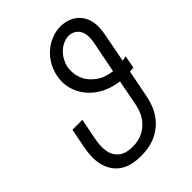

<svg xmlns="http://www.w3.org/2000/svg" viewBox="-218 -863 986 986"><g transform="rotate(-45 275.0 -370.0)"><path d="M222 12H221Q190 12 161 6Q132 0 108 -15.5Q84 -31 68 -54.5Q52 -78 45 -106.5Q38 -135 39 -165.5Q40 -196 46 -227L67 -333H139L116 -215Q112 -194 111 -174Q110 -154 113 -135Q116 -116 125.5 -99.5Q135 -83 150 -72Q165 -61 184 -56.5Q203 -52 223 -52Q242 -52 261 -55.5Q280 -59 298.5 -68Q317 -77 332.5 -91Q348 -105 359.5 -122Q371 -139 377.5 -158Q384 -177 388 -195L415 -336Q383 -340 354 -350Q325 -360 300 -376Q275 -392 255 -414Q235 -436 222 -463Q209 -490 204.5 -521.5Q200 -553 207 -585Q213 -617 230 -648Q247 -679 273.5 -702.5Q300 -726 332.5 -739Q365 -752 397 -752Q421 -752 443.5 -745.5Q466 -739 484 -726Q502 -713 514 -694.5Q526 -676 531.5 -653.5Q537 -631 536 -607Q535 -583 530 -558L500 -401Q506 -402 513.5 -403.5Q521 -405 527 -407L514 -338Q507 -337 500 -336Q493 -335 487 -335L457 -183Q452 -157 442 -131Q432 -105 416 -81.5Q400 -58 377 -39Q354 -20 328 -8.5Q302 3 275 7.5Q248 12 222 12ZM427 -398 461 -571Q465 -591 464.5 -612Q464 -633 456 -650Q448 -667 431.5 -677.5Q415 -688 394 -688Q374 -688 353.5 -678.5Q333 -669 317.5 -653.5Q302 -638 291.5 -618.5Q281 -599 277 -579Q273 -556 276 -533Q279 -510 288 -490.5Q297 -471 311.5 -455Q326 -439 343.5 -427Q361 -415 382.5 -408Q404 -401 427 -398Z"/></g></svg>

Font: Lode
Style: Italic
Weight: 400
Italic angle: -11°
Monospace: yes
Designer: Belleve Invis
Foundry: Belleve Invis
Version: Version 29.2.0; ttfautohint (v1.8.3)